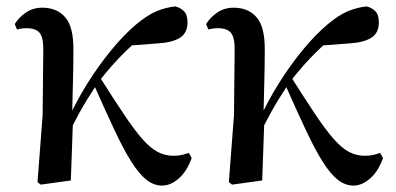

<svg xmlns="http://www.w3.org/2000/svg" viewBox="-20 -563 1234 599"><path d="M107 13 97 5 113 -204 115 -403Q116 -445 104 -460Q92 -475 63 -475Q55 -475 47.5 -474Q40 -473 33 -471L26 -488Q39 -509 61 -524Q83 -539 112 -539Q158 -539 184 -508.5Q210 -478 209 -405Q209 -356 207.5 -304.5Q206 -253 205 -201L208 -198Q206 -147 204.5 -98.5Q203 -50 201 0ZM194 -147 178 -170H184L192 -190Q219 -249 253.5 -304Q288 -359 327 -406.5Q366 -454 405 -487Q441 -517 469.5 -528.5Q498 -540 527 -543Q543 -539 554 -528Q565 -517 565 -493Q565 -461 542.5 -446Q520 -431 477 -428L374 -420L453 -473Q412 -442 371 -402Q330 -362 287 -307L282 -300Q266 -275 252.5 -253.5Q239 -232 225.5 -207Q212 -182 194 -147ZM486 16Q460 16 437 -2Q414 -20 390 -58Q366 -96 337.5 -156.5Q309 -217 271 -303L291 -323Q336 -252 367.5 -205Q399 -158 424 -129.5Q449 -101 472 -89Q495 -77 521 -77Q537 -77 549 -80Q561 -83 569 -86L578 -70Q563 -28 537.5 -6Q512 16 486 16Z M704 13 694 5 710 -204 712 -403Q713 -445 701 -460Q689 -475 660 -475Q652 -475 644.5 -474Q637 -473 630 -471L623 -488Q636 -509 658 -524Q680 -539 709 -539Q755 -539 781 -508.5Q807 -478 806 -405Q806 -356 804.5 -304.5Q803 -253 802 -201L805 -198Q803 -147 801.5 -98.5Q800 -50 798 0ZM791 -147 775 -170H781L789 -190Q816 -249 850.5 -304Q885 -359 924 -406.5Q963 -454 1002 -487Q1038 -517 1066.5 -528.5Q1095 -540 1124 -543Q1140 -539 1151 -528Q1162 -517 1162 -493Q1162 -461 1139.5 -446Q1117 -431 1074 -428L971 -420L1050 -473Q1009 -442 968 -402Q927 -362 884 -307L879 -300Q863 -275 849.5 -253.5Q836 -232 822.5 -207Q809 -182 791 -147ZM1083 16Q1057 16 1034 -2Q1011 -20 987 -58Q963 -96 934.5 -156.5Q906 -217 868 -303L888 -323Q933 -252 964.5 -205Q996 -158 1021 -129.5Q1046 -101 1069 -89Q1092 -77 1118 -77Q1134 -77 1146 -80Q1158 -83 1166 -86L1175 -70Q1160 -28 1134.5 -6Q1109 16 1083 16Z"/></svg>

Font: Noto Serif TC SemiBold
Style: Regular
Weight: 600
Version: Version 2.002-H1;hotconv 1.1.0;makeotfexe 2.6.0